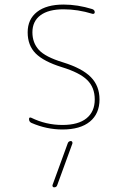

<svg xmlns="http://www.w3.org/2000/svg" viewBox="-20 -550 540 830"><path d="M247.1 -259.8Q168.9 -284.2 134.3 -318.8Q99.6 -353.5 99.6 -410.2Q99.6 -466.8 140.1 -498.5Q180.7 -530.3 254.9 -530.3Q315.4 -530.3 378.9 -510.7Q389.6 -506.8 389.6 -497.1Q389.6 -493.2 386.7 -491.2Q383.8 -489.3 379.9 -490.2Q316.4 -509.8 254.9 -509.8Q189.5 -509.8 154.8 -483.9Q120.1 -458 120.1 -410.2Q120.1 -365.2 147.9 -334.5Q175.8 -303.7 252.9 -280.3Q335 -254.9 372.6 -216.8Q410.2 -178.7 410.2 -120.1Q410.2 -58.6 368.7 -24.4Q327.1 9.8 250 9.8Q181.6 9.8 116.2 -18.6Q105.5 -23.4 105.5 -35.2Q105.5 -44.9 115.2 -41Q178.7 -9.8 250 -9.8Q318.4 -9.8 354 -38.6Q389.6 -67.4 389.6 -120.1Q389.6 -171.9 356.9 -204.1Q324.2 -236.3 247.1 -259.8ZM272.5 70.3Q275.4 60.5 286.1 59.6Q290 59.6 292 63Q293.9 66.4 293 70.3L227.5 250Q224.6 259.8 213.9 259.8Q210 259.8 208 256.8Q206.1 253.9 207 250Z"/></svg>

Font: Rounded Mgen+ 1mn thin
Style: Regular
Weight: 100
Designer: [Source Han Sans]
Ryoko NISHIZUKA  (kana & ideographs); Paul D. Hunt (Latin, Greek & Cyrillic); Wenlong ZHANG  (bopomofo
Version: Version 1.059.20150602